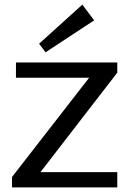

<svg xmlns="http://www.w3.org/2000/svg" viewBox="-20 -810 559 830"><path d="M32 -45 391 -507 406 -474H49V-540H487V-496L128 -31L113 -66H487V0H32ZM387 -722 177 -584 149 -621 336 -790Z"/></svg>

Font: Pathway Extreme
Style: Regular
Weight: 400
Designer: Eduardo Rodriguez Tunni
Foundry: Eduardo Rodriguez Tunni
Version: Version 1.001;gftools[0.9.26]